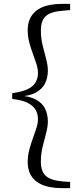

<svg xmlns="http://www.w3.org/2000/svg" viewBox="-20 -798 414 991"><path d="M43 -287V-317Q93 -324 122 -337.5Q151 -351 163.5 -372.5Q176 -394 176 -421Q176 -443 168 -468Q160 -493 149.5 -521Q139 -549 131 -579.5Q123 -610 123 -642Q123 -708 167.5 -743Q212 -778 302 -778H342V-746L307 -743Q241 -738 216 -714.5Q191 -691 191 -641Q191 -601 200 -564Q209 -527 218 -494Q227 -461 227 -433Q227 -397 212.5 -367.5Q198 -338 163.5 -319.5Q129 -301 68 -299V-306Q129 -303 163.5 -285Q198 -267 212.5 -237.5Q227 -208 227 -172Q227 -144 218 -111Q209 -78 200 -40.5Q191 -3 191 37Q191 86 216 109.5Q241 133 307 139L342 141V173H302Q212 173 167.5 138.5Q123 104 123 38Q123 6 131 -24.5Q139 -55 149.5 -83.5Q160 -112 168 -137Q176 -162 176 -183Q176 -210 163.5 -231.5Q151 -253 122 -267.5Q93 -282 43 -287Z"/></svg>

Font: Noto Serif TC ExtraLight
Style: Regular
Weight: 400
Version: Version 2.002-H1;hotconv 1.1.0;makeotfexe 2.6.0